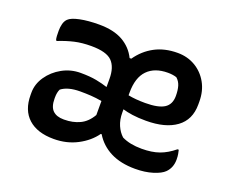

<svg xmlns="http://www.w3.org/2000/svg" viewBox="-95 -699 1040 864"><g transform="rotate(20 425.0 -267.0)"><path d="M246 -544Q316 -544 360 -519Q404 -494 426 -449H434Q466 -495 513 -520Q560 -545 622 -545Q669 -545 706.5 -523Q744 -501 766 -462Q788 -423 788 -372V-358Q788 -285 736 -247Q684 -209 591 -209Q554 -209 526 -213Q498 -217 479 -223V-207Q479 -173 490.5 -146.5Q502 -120 521 -103Q559 -84 616 -84Q665 -84 700 -96.5Q735 -109 769 -137H775Q777 -129 779 -118Q781 -107 781 -92Q781 -53 756 -28Q740 -12 703 -0.5Q666 11 619 11Q550 11 501.5 -13.5Q453 -38 425 -84H421Q392 -43 341.5 -16.5Q291 10 229 10Q150 10 107 -29Q64 -68 64 -141V-152Q64 -193 89 -229.5Q114 -266 154.5 -288.5Q195 -311 242 -311Q287 -311 318 -305Q349 -299 373 -291V-330Q373 -386 346 -413.5Q319 -441 246 -441Q202 -441 167 -433Q132 -425 94 -410H88Q85 -419 84.5 -431Q84 -443 84 -456Q84 -473 88 -488.5Q92 -504 102 -514Q116 -528 155 -536Q194 -544 246 -544ZM479 -303V-290Q514 -283 561 -283Q623 -283 651.5 -301Q680 -319 680 -360Q680 -388 674 -407.5Q668 -427 653 -440Q635 -446 611 -446Q548 -446 513.5 -410.5Q479 -375 479 -303ZM241 -88H244Q285 -88 318 -103.5Q351 -119 373 -157V-224Q345 -229 320.5 -230.5Q296 -232 269 -232Q210 -232 179 -208Q171 -192 171 -168V-162Q171 -123 189 -105.5Q207 -88 241 -88Z"/></g></svg>

Font: Recursive Sn Csl St Med
Style: Regular
Weight: 500
Version: Version 1.079;hotconv 1.0.112;makeotfexe 2.5.65598; ttfautoh